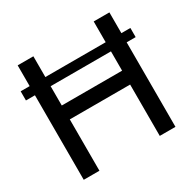

<svg xmlns="http://www.w3.org/2000/svg" viewBox="-155 -859 1022 1017"><g transform="rotate(-30 356.5 -350.0)"><path d="M76 0V-517H21V-573H76V-700H172V-573H541V-700H637V-573H692V-517H637V0H541V-314H172V0ZM172 -399H541V-517H172Z"/></g></svg>

Font: MuseoModerno
Style: Regular
Weight: 400
Designer: Pablo Cosgaya, Héctor Gatti, Marcela Romero, and the Authors of The MuseoModerno Project.
Foundry: Omnibus-Type Team
Version: Version 1.001